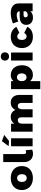

<svg xmlns="http://www.w3.org/2000/svg" viewBox="1884 -2727 1037 4845"><g transform="rotate(-90 2402.5 -304.5)"><path d="M491 -517C446 -540 393 -551 332 -551C271 -551 218 -540 173 -517C127 -494 92 -461 67 -419C42 -377 29 -328 29 -272C29 -217 42 -168 67 -126C92 -83 127 -51 173 -28C218 -5 271 7 332 7C393 7 446 -5 491 -28C536 -51 572 -83 597 -126C622 -168 634 -217 634 -272C634 -328 622 -377 597 -419C572 -461 536 -494 491 -517ZM260 -358C278 -380 302 -391 332 -391C361 -391 385 -380 403 -358C421 -335 430 -306 430 -270C430 -233 421 -204 403 -182C385 -160 361 -149 332 -149C302 -149 278 -160 260 -182C242 -204 233 -233 233 -270C233 -306 242 -335 260 -358Z M951 -177C942 -186 938 -199 938 -216V-742H736V-210C736 -162 746 -122 765 -89C784 -56 809 -31 840 -15C871 2 906 10 944 10C977 10 1012 3 1049 -11L1035 -177C1016 -168 1000 -164 985 -164C971 -164 960 -168 951 -177Z M1134 -544V0H1336V-544ZM1263 -775 1136 -605 1268 -595 1421 -717Z M2337 -527C2308 -544 2274 -552 2236 -552C2194 -552 2157 -542 2126 -522C2094 -501 2069 -472 2052 -434C2037 -471 2014 -500 1983 -521C1952 -542 1915 -552 1873 -552C1836 -552 1804 -544 1775 -529C1746 -513 1723 -490 1704 -461V-544H1502V0H1704V-269C1704 -300 1712 -326 1728 -345C1743 -364 1764 -374 1790 -375C1813 -375 1831 -367 1845 -351C1858 -335 1865 -314 1865 -287V0H2067V-269C2067 -300 2075 -326 2090 -345C2105 -364 2126 -374 2152 -375C2175 -375 2193 -367 2207 -351C2220 -335 2227 -314 2227 -287V0H2429V-345C2429 -386 2421 -423 2405 -454C2389 -485 2366 -510 2337 -527Z M3058 -516C3020 -539 2976 -551 2926 -551C2895 -551 2867 -545 2842 -533C2817 -521 2795 -504 2777 -481V-544H2575V194H2777V-63C2796 -40 2818 -23 2844 -11C2870 1 2899 7 2931 7C2980 7 3024 -4 3061 -27C3098 -50 3127 -82 3148 -124C3168 -165 3178 -214 3178 -269C3178 -325 3168 -374 3147 -417C3126 -460 3096 -493 3058 -516ZM2947 -187C2929 -164 2905 -153 2875 -153C2846 -153 2822 -164 2804 -187C2786 -209 2777 -238 2777 -274C2777 -310 2786 -339 2804 -362C2822 -384 2846 -395 2875 -395C2905 -395 2929 -384 2947 -362C2965 -339 2974 -310 2974 -274C2974 -238 2965 -209 2947 -187Z M3298 -544V0H3500V-544ZM3475 -774C3456 -793 3431 -803 3400 -803C3369 -803 3344 -793 3325 -774C3306 -755 3296 -730 3296 -699C3296 -668 3306 -643 3325 -624C3344 -605 3369 -595 3400 -595C3431 -595 3456 -605 3475 -624C3494 -643 3504 -668 3504 -699C3504 -730 3494 -755 3475 -774Z M3957 -373C3972 -364 3984 -350 3993 -333L4148 -409C4125 -454 4091 -489 4048 -514C4004 -539 3954 -551 3897 -551C3840 -551 3791 -539 3748 -516C3705 -493 3671 -460 3648 -418C3624 -375 3612 -326 3612 -270C3612 -215 3624 -166 3647 -125C3670 -83 3703 -51 3746 -28C3789 -5 3838 7 3895 7C3955 7 4007 -5 4052 -30C4096 -55 4128 -89 4149 -134L3992 -213C3975 -173 3947 -153 3906 -153C3879 -153 3857 -164 3841 -186C3824 -207 3816 -236 3816 -271C3816 -306 3824 -334 3841 -355C3858 -376 3879 -387 3906 -387C3925 -387 3942 -382 3957 -373Z M4675 -500C4632 -535 4572 -552 4495 -552C4412 -552 4325 -533 4233 -496L4283 -362C4312 -375 4342 -384 4371 -391C4400 -398 4425 -401 4447 -401C4478 -401 4501 -395 4517 -382C4533 -369 4541 -352 4541 -329V-327H4408C4339 -326 4287 -312 4252 -284C4216 -255 4198 -215 4198 -162C4198 -110 4214 -69 4247 -38C4280 -7 4325 9 4382 9C4417 9 4449 3 4476 -9C4503 -21 4524 -38 4541 -60V0H4739V-353C4739 -416 4718 -465 4675 -500ZM4505 -138C4488 -128 4470 -123 4449 -123C4430 -123 4415 -128 4404 -137C4393 -146 4388 -160 4388 -177C4388 -211 4408 -228 4449 -228H4541V-179C4534 -162 4522 -148 4505 -138Z"/></g></svg>

Font: Argentum Sans ExtraBold
Style: Regular
Weight: 800
Designer: Julieta Ulanovsky
Foundry: Julieta Ulanovsky
Version: Version 5.001;February 15, 2019;FontCreator 11.5.0.2425 64-b